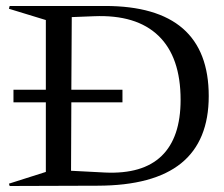

<svg xmlns="http://www.w3.org/2000/svg" viewBox="-20 -620 747 640"><path d="M388.2 -320.8V-278.8H217.8L216.8 -50.8L330.1 -44.9Q455.6 -39.1 518.8 -100.3Q582 -161.6 582 -287.1Q582 -429.7 508.3 -500.7Q434.6 -571.8 293 -565.9L219.2 -563L217.8 -320.8ZM9.8 -7.8 132.8 -46.9V-278.8H24.9V-320.8H132.8V-553.2L9.8 -590.8L12.2 -600.1H330.1Q675.8 -600.1 675.8 -299.8Q675.8 -150.4 584 -75.9Q492.2 -1.5 306.2 -1L12.2 0Z"/></svg>

Font: Halibut
Style: Regular
Weight: 400
Designer: Matteo Maggi
Foundry: Collletttivo
Version: Version 3.080 | FøM Fix